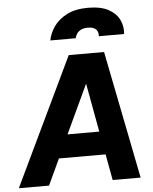

<svg xmlns="http://www.w3.org/2000/svg" viewBox="-91 -1062 887 1115"><g transform="rotate(-5 352.5 -504.5)"><path d="M-27 0 329 -745H535L683 0H520L492 -152H220L149 0ZM282 -287H467L415 -571ZM230 -839Q237 -879 263.5 -918Q290 -957 339.5 -983Q389 -1009 464 -1009Q539 -1009 583.5 -984.5Q628 -960 646.5 -921Q665 -882 660 -839H513Q516 -894 453 -894Q391 -894 378 -839Z"/></g></svg>

Font: Plus Jakarta Sans ExtraBold
Style: Italic
Weight: 800
Italic angle: -8°
Designer: Gumpita Rahayu
Foundry: Tokotype
Version: Version 2.071; ttfautohint (v1.8.4.7-5d5b);gftools[0.9.29]